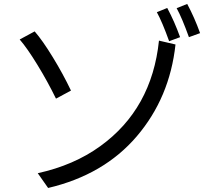

<svg xmlns="http://www.w3.org/2000/svg" viewBox="-20 -895 1040 976"><path d="M80.1 -694.3 156.2 -735.4Q196.3 -689.5 248.5 -604Q300.8 -518.6 340.8 -434.6L264.6 -393.6Q221.7 -481.4 169.9 -565.9Q118.2 -650.4 80.1 -694.3ZM171.9 -14.6Q355.5 -54.7 490.2 -152.3Q752 -341.8 788.1 -688.5L872.1 -668.9Q842.8 -398.4 675.3 -202.1Q507.8 -5.9 224.6 60.5ZM777.3 -833 830.1 -854.5Q867.2 -785.2 895.5 -706.1L839.8 -685.5Q804.7 -783.2 777.3 -833ZM877.9 -853.5 931.6 -875Q968.8 -805.7 997.1 -726.6L940.4 -706.1Q905.3 -803.7 877.9 -853.5Z"/></svg>

Font: GenEi M Gothic v2 Regular
Style: Regular
Weight: 400
Version: Version 2.0